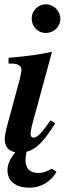

<svg xmlns="http://www.w3.org/2000/svg" viewBox="-20 -704 318 897"><path d="M222 84C217 86 216 87 208 91C188 101 176 104 160 104C122 104 99 87 99 42C99 32 101 21 104 5C148 -6 185 -42 238 -128L216 -142L202 -122C175 -84 153 -61 138 -61C130 -61 123 -65 123 -77C123 -86 127 -111 132 -128L223 -462C169 -450 98 -440 20 -434V-407H34C64 -407 80 -397 80 -378C80 -370 78 -357 72 -333L17 -130C7 -94 2 -68 2 -54C2 -18 21 2 51 7C25 42 15 64 15 92C15 145 57 173 118 173C169 173 219 145 244 98ZM193 -684C159 -684 128 -653 128 -619C128 -580 156 -550 194 -550C232 -550 262 -579 262 -616C262 -653 231 -684 193 -684Z"/></svg>

Font: STIXGeneral
Style: Bold Italic
Weight: 700
Italic angle: -16.33°
Designer: MicroPress Inc., with final additions and corrections provided by Coen Hoffman, Elsevier (retired)
Version: Version 1.1.0